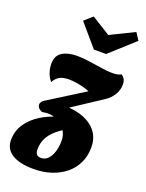

<svg xmlns="http://www.w3.org/2000/svg" viewBox="-214 -872 877 1156"><g transform="rotate(20 224.5 -293.5)"><path d="M151 200Q63 200 14 170Q-35 140 -35 82Q-35 24 -4.5 -21.5Q26 -67 77 -99Q128 -131 189 -148L275 -101Q230 -78 198.5 -51Q167 -24 150.5 8Q134 40 134 80Q134 100 142 111Q150 122 172 122Q196 122 214 104.5Q232 87 242.5 55Q253 23 253 -18Q253 -53 235 -81.5Q217 -110 186.5 -127Q156 -144 117 -144Q110 -144 103 -143Q96 -142 83 -140L195 -222Q273 -221 326.5 -198Q380 -175 407.5 -135Q435 -95 435 -42Q435 13 414 58Q393 103 354.5 134.5Q316 166 264.5 183Q213 200 151 200ZM83 -140Q67 -146 59 -156Q51 -166 51 -177Q51 -187 58.5 -196.5Q66 -206 80 -213L303 -353Q285 -361 261 -367Q237 -373 213 -376.5Q189 -380 169 -380Q132 -380 109.5 -367.5Q87 -355 73 -328Q55 -349 45.5 -376.5Q36 -404 36 -432Q36 -485 72.5 -507.5Q109 -530 167 -530Q202 -530 244.5 -524Q287 -518 328.5 -511.5Q370 -505 400 -505Q436 -505 456 -517Q473 -504 478.5 -491.5Q484 -479 484 -462Q484 -427 465.5 -396Q447 -365 415 -344L217 -214ZM248 -600 127 -741 179 -787 299 -712 452 -787 482 -741 326 -600Z"/></g></svg>

Font: Sansita Swashed Light Black
Style: Regular
Weight: 900
Version: Version 1.003